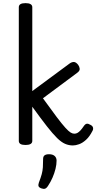

<svg xmlns="http://www.w3.org/2000/svg" viewBox="-20 -910 614 1225"><path d="M143 15Q121 15 110.5 8.5Q100 2 100 -11V-864Q100 -877 110.5 -883.5Q121 -890 143 -890Q164 -890 175 -883.5Q186 -877 186 -864V-329L423 -504Q438 -515 451.5 -514.5Q465 -514 479 -496Q487 -485 488.5 -471.5Q490 -458 472 -445L254 -283Q308 -208 342 -163Q376 -118 397 -95Q418 -72 430.5 -64.5Q443 -57 454 -57Q465 -57 474 -62Q483 -67 493 -77.5Q503 -88 515 -106Q524 -119 533.5 -120.5Q543 -122 556 -114Q571 -107 573.5 -95.5Q576 -84 569 -73Q551 -38 529 -18Q507 2 485 10Q463 18 445 18Q419 18 395 7.5Q371 -3 344 -29.5Q317 -56 279 -104.5Q241 -153 186 -229V-11Q186 2 175 8.5Q164 15 143 15ZM241 291Q229 286 226 278Q223 270 228 255Q240 224 246 202Q252 180 253.5 157.5Q255 135 255 105Q255 88 264.5 81Q274 74 293 74Q316 74 328.5 85Q341 96 341 115Q341 140 334 168Q327 196 315 223.5Q303 251 287 275Q277 291 267 294Q257 297 241 291Z"/></svg>

Font: Playwrite AT
Style: Regular
Weight: 400
Designer: Veronika Burian, José Scaglione
Foundry: TypeTogether
Version: Version 1.002